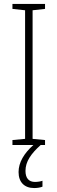

<svg xmlns="http://www.w3.org/2000/svg" viewBox="-20 -734 291 972"><path d="M109 131C109 84 137 44 186 0H208V-25L145 -31V-682L208 -689V-714H43V-689L107 -682V-31L43 -25V0H149C102 42 74 88 74 137C74 189 104 218 153 218C171 218 185 215 195 211V181C188 184 172 187 157 187C126 187 109 168 109 131Z"/></svg>

Font: Noto Sans Myanmar Condensed ExtraLight
Style: Regular
Weight: 200
Width: 3
Designer: Monotype Design Team
Foundry: Monotype Imaging Inc.
Version: Version 2.107